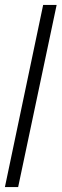

<svg xmlns="http://www.w3.org/2000/svg" viewBox="-23 -763 251 783"><path d="M-3 0 153 -743H208L51 0Z"/></svg>

Font: Saira UltraCondensed
Style: Italic
Weight: 400
Width: 1
Italic angle: -12°
Designer: Hector Gatti with collaboration of the Omnibus-Type team
Foundry: Omnibus-Type
Version: Version 1.101